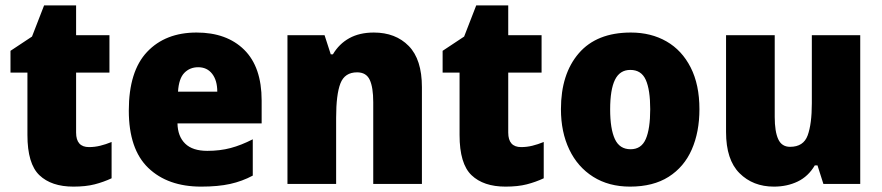

<svg xmlns="http://www.w3.org/2000/svg" viewBox="-20 -684 3279 714"><path d="M311 -137Q332 -137 352.5 -142Q373 -147 395 -156V-21Q365 -7 332 1.5Q299 10 253 10Q171 10 126.5 -32.5Q82 -75 82 -182V-414H19V-495L99 -548L144 -664H263V-553H387V-414H263V-191Q263 -137 311 -137Z M711 -563Q823 -563 888 -499Q953 -435 953 -310V-225H640Q641 -177 668.5 -150Q696 -123 751 -123Q798 -123 837.5 -133.5Q877 -144 920 -166V-31Q881 -10 836 0Q791 10 728 10Q604 10 531.5 -59.5Q459 -129 459 -273Q459 -419 527 -491Q595 -563 711 -563ZM717 -434Q686 -434 665.5 -413Q645 -392 642 -343H788Q788 -385 769 -409.5Q750 -434 717 -434Z M1370 -563Q1451 -563 1500 -513Q1549 -463 1549 -360V0H1368V-304Q1368 -359 1355 -387Q1342 -415 1308 -415Q1262 -415 1246 -374Q1230 -333 1230 -246V0H1049V-553H1187L1210 -482H1218Q1241 -521 1279 -542Q1317 -563 1370 -563Z M1918 -137Q1939 -137 1959.5 -142Q1980 -147 2002 -156V-21Q1972 -7 1939 1.5Q1906 10 1860 10Q1778 10 1733.5 -32.5Q1689 -75 1689 -182V-414H1626V-495L1706 -548L1751 -664H1870V-553H1994V-414H1870V-191Q1870 -137 1918 -137Z M2581 -278Q2581 -193 2552.5 -128Q2524 -63 2466.5 -26.5Q2409 10 2323 10Q2244 10 2186 -26.5Q2128 -63 2097 -128Q2066 -193 2066 -278Q2066 -409 2132.5 -486Q2199 -563 2326 -563Q2401 -563 2458.5 -530Q2516 -497 2548.5 -433Q2581 -369 2581 -278ZM2249 -277Q2249 -205 2266.5 -167Q2284 -129 2325 -129Q2365 -129 2381.5 -167Q2398 -205 2398 -278Q2398 -350 2381.5 -387Q2365 -424 2324 -424Q2285 -424 2267 -387.5Q2249 -351 2249 -277Z M3179 -553V0H3042L3020 -69H3010Q2986 -28 2946.5 -9Q2907 10 2858 10Q2780 10 2730 -40Q2680 -90 2680 -193V-553H2861V-249Q2861 -195 2874 -166.5Q2887 -138 2918 -138Q2968 -138 2983.5 -180.5Q2999 -223 2999 -300V-553Z"/></svg>

Font: Noto Sans Gurmukhi UI SemiCondensed Black
Style: Regular
Weight: 900
Width: 4
Designer: Jelle Bosma - Monotype Design Team
Foundry: Monotype Imaging Inc.
Version: Version 2.004; ttfautohint (v1.8.4.7-5d5b)